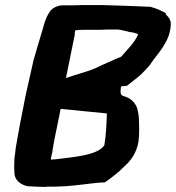

<svg xmlns="http://www.w3.org/2000/svg" viewBox="-20 -730 696 760"><path d="M42 -142C41 -129 39 -116 37 -103V-101C36 -80 36 -58 37 -45C39 -11 68 2 88 7H89L126 9L160 10L164 9C185 9 212 9 240 7C286 4 329 -3 372 -7L395 -8C417 -23 438 -40 457 -56V-57C463 -62 467 -67 473 -72C499 -95 520 -125 528 -168C532 -199 531 -227 530 -253C530 -270 527 -286 523 -301C515 -326 494 -343 471 -349C455 -353 456 -363 459 -388C463 -389 471 -389 477 -390H482C500 -405 523 -421 540 -437H541V-438C551 -449 563 -460 576 -476V-477C604 -519 654 -565 656 -633C657 -655 644 -665 637 -672V-674L636 -678C620 -687 601 -696 579 -702L578 -703H576C513 -706 455 -708 384 -710H311L270 -709H229C223 -709 198 -708 179 -687L178 -686V-685C168 -671 160 -654 154 -632C147 -607 140 -584 132 -558L113 -493C103 -445 91 -398 81 -350L60 -243C53 -207 48 -175 42 -143ZM181 -99C182 -109 185 -117 187 -128C192 -163 200 -201 211 -254L220 -299L403 -281C402 -247 400 -194 393 -155C365 -114 271 -109 205 -100C201 -100 194 -99 194 -99H190C185 -98 183 -98 181 -99ZM241 -421 276 -593V-595C276 -601 276 -605 278 -610C291 -612 307 -612 324 -612H363C374 -612 385 -612 400 -613H448C461 -612 479 -606 494 -603H495C507 -602 521 -598 527 -594C512 -560 485 -535 460 -506C459 -505 455 -503 449 -501H448C438 -497 424 -490 415 -486L403 -481L370 -466C333 -447 288 -438 241 -421Z"/></svg>

Font: Vapor
Style: ExBdObl
Weight: 800
Foundry: Cannot Into Space Fonts
Version: Version 0.179